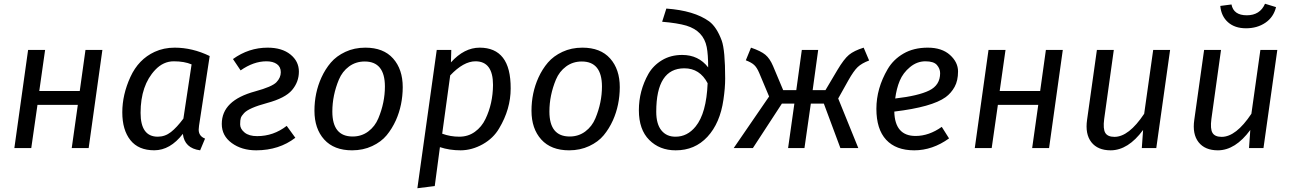

<svg xmlns="http://www.w3.org/2000/svg" viewBox="-20 -795 6936 1031"><path d="M397.9 -231.9H181.2L147.9 0H57.1L130.9 -526.9H222.2L190.9 -306.2H408.2L439 -526.9H529.8L456.1 0H365.2Z M813.5 -419.9Q734.9 -336.9 734.9 -189Q734.9 -61 827.1 -61Q866.2 -61 897.9 -85.9Q929.7 -110.8 964.8 -158.2L1008.8 -449.2Q969.7 -465.8 913.3 -465.8Q856.9 -465.8 813.5 -419.9ZM918 -539.1Q1013.2 -539.1 1106 -494.1L1048.8 -120.1Q1046.9 -104 1046.9 -99.1Q1046.9 -64 1081.1 -50.8L1054.7 12.2Q970.7 1 961.9 -76.2Q894 11.7 808.8 12Q723.6 12.2 680.2 -42.5Q636.7 -97.2 636.7 -191.9Q636.7 -286.6 680.2 -381.6Q723.6 -476.6 810.5 -516.6Q859.4 -539.1 918 -539.1Z M1417 -539.1Q1494.1 -539.1 1539.6 -502.4Q1585 -465.8 1585 -410.4Q1585 -355 1548.3 -311.5Q1511.7 -268.1 1413.6 -241.7Q1315.9 -215.3 1290.5 -187.5Q1276.9 -172.9 1273.2 -161.9Q1269.5 -150.9 1269.5 -127Q1269.5 -103 1293.2 -83.5Q1316.9 -64 1360.8 -64Q1448.7 -64 1519.5 -119.1L1565.9 -55.2Q1479 11.7 1356 12.2Q1277.8 12.2 1224.4 -26.9Q1170.9 -65.9 1170.9 -129.4Q1170.9 -192.9 1215.3 -236.3Q1259.8 -279.8 1350.3 -304.4Q1440.9 -329.1 1464.4 -353.5Q1487.8 -377.9 1487.8 -407Q1487.8 -436 1466.8 -450.9Q1445.8 -465.8 1410.6 -465.8Q1341.8 -465.8 1272 -417L1231 -478Q1315.9 -539.1 1417 -539.1Z M1938.5 -464.8Q1890.6 -464.8 1854.2 -438Q1817.9 -411.1 1799.8 -367.7Q1764.6 -283.2 1764.6 -195.8Q1764.6 -62 1873.5 -62Q1921.4 -62 1957.5 -89.1Q1993.7 -116.2 2011.7 -159.7Q2046.9 -244.1 2046.9 -331.1Q2046.4 -464.8 1938.5 -464.8ZM1941.9 -539.1Q2039.1 -539.1 2090.8 -481Q2142.6 -422.9 2142.6 -326.7Q2142.1 -230.5 2106 -149.4Q2085.4 -104 2056.2 -68.6Q2026.9 -33.2 1978.3 -10.5Q1929.7 12.2 1870.6 12.2Q1773.4 12.2 1720.9 -45.9Q1668.5 -104 1668.5 -200.2Q1668.5 -296.4 1706.1 -378.9Q1726.6 -423.8 1756.6 -459Q1786.6 -494.1 1834.7 -516.6Q1882.8 -539.1 1941.9 -539.1Z M2533.2 -465.8Q2469.2 -465.8 2397.5 -390.1L2354.5 -77.1Q2398.4 -61 2446.3 -61Q2494.1 -61 2530.3 -87.4Q2566.4 -113.3 2586.9 -156.2Q2626.5 -238.3 2627.4 -338.9Q2627.4 -465.8 2533.2 -465.8ZM2722.2 -319.8Q2722.2 -209 2660.2 -105.5Q2629.4 -52.7 2572.3 -20.5Q2514.6 11.7 2454.1 12.2Q2393.6 12.2 2342.3 -4.9L2314.5 204.1L2221.2 215.8L2325.2 -526.9H2403.3L2401.4 -460Q2472.7 -539.1 2555.7 -539.1Q2638.7 -539.1 2680.7 -484.9Q2722.7 -430.7 2722.2 -319.8Z M3104 -464.8Q3056.2 -464.8 3019.8 -438Q2983.4 -411.1 2965.3 -367.7Q2930.2 -283.2 2930.2 -195.8Q2930.2 -62 3039.1 -62Q3086.9 -62 3123 -89.1Q3159.2 -116.2 3177.2 -159.7Q3212.4 -244.1 3212.4 -331.1Q3211.9 -464.8 3104 -464.8ZM3107.4 -539.1Q3204.6 -539.1 3256.3 -481Q3308.1 -422.9 3308.1 -326.7Q3307.6 -230.5 3271.5 -149.4Q3251 -104 3221.7 -68.6Q3192.4 -33.2 3143.8 -10.5Q3095.2 12.2 3036.1 12.2Q2939 12.2 2886.5 -45.9Q2834 -104 2834 -200.2Q2834 -296.4 2871.6 -378.9Q2892.1 -423.8 2922.1 -459Q2952.1 -494.1 3000.2 -516.6Q3048.3 -539.1 3107.4 -539.1Z M3654.8 -428.2Q3503.9 -428.2 3503.9 -194.8Q3503.9 -128.9 3531.7 -94.7Q3559.6 -60.5 3607.9 -61Q3670.9 -61 3715.3 -115.7Q3773.4 -187 3779.8 -348.1Q3737.8 -428.2 3654.8 -428.2ZM3874 -373Q3874 -322.3 3864.7 -259.8Q3846.7 -133.8 3778.8 -60.5Q3710.9 12.7 3607.9 12.2Q3522 12.2 3466.3 -43.5Q3410.6 -99.1 3410.6 -203.1Q3410.6 -307.1 3461.9 -398.4Q3487.8 -443.4 3534.7 -471.7Q3581.5 -500 3643.1 -500Q3731 -500 3782.7 -433.1Q3782.7 -502.9 3774.9 -542.5Q3757.8 -628.9 3666 -657.2Q3617.7 -671.4 3535.6 -678.2L3558.1 -749Q3707.5 -738.3 3788.1 -680.2Q3828.6 -649.9 3855.5 -577.1Q3874 -525.4 3874 -373Z M4617.7 -539.1 4647 -470.2Q4606.9 -455.1 4585.4 -434.6Q4564 -414.1 4535.6 -363.8L4481 -266.1L4588.9 0H4492.7L4403.8 -238.8H4334L4299.8 0H4211.9L4245.6 -238.8H4178.7L4022.9 0H3919.9L4109.9 -276.9L4056.6 -403.8Q4044.4 -432.6 4029.5 -446.3Q4014.6 -460 3984.9 -471.2L4012.7 -539.1Q4065.9 -521 4089.8 -501Q4113.8 -481 4130.9 -440.9L4185.5 -311H4255.9L4285.6 -526.9H4373.5L4343.8 -311H4412.6L4476.6 -418.9Q4511.7 -478 4538.8 -500.5Q4565.9 -522.9 4617.7 -539.1Z M5028.3 -401.9Q5028.3 -425.8 5011.2 -445.8Q4994.1 -465.8 4949.2 -465.8Q4904.3 -465.8 4866.7 -434.8Q4829.1 -403.8 4811.5 -361.6Q4793.9 -319.3 4787.1 -266.1Q4911.1 -280.3 4969.7 -309.1Q5028.3 -337.9 5028.3 -401.9ZM5058.1 -273.4Q4984.9 -220.2 4782.2 -195.8Q4785.2 -64.9 4896.5 -64.9Q4968.3 -64.9 5037.1 -113.8L5076.2 -51.8Q4987.3 12.2 4889.2 12.2Q4791 12.2 4738.5 -44.4Q4686 -101.1 4686 -210.7Q4686 -320.3 4746.6 -423.8Q4776.9 -475.6 4831.5 -507.3Q4886.2 -539.1 4961.9 -539.1Q5037.6 -539.1 5081.1 -500Q5124.5 -460.9 5124.5 -411.4Q5124.5 -361.8 5106 -328.4Q5087.4 -294.9 5058.1 -273.4Z M5555.2 -231.9H5338.4L5305.2 0H5214.4L5288.1 -526.9H5379.4L5348.1 -306.2H5565.4L5596.2 -526.9H5687L5613.3 0H5522.5Z M5964.4 -60.1Q6041.5 -60.1 6124 -184.1L6172.4 -526.9H6263.2L6189 0H6111.3L6118.2 -97.2Q6038.1 11.7 5944.3 12.2Q5874.5 12.2 5840.3 -31.5Q5806.2 -75.2 5817.4 -151.9L5870.1 -526.9H5960.9L5909.2 -155.8Q5902.3 -102.5 5915.3 -81.3Q5928.2 -60.1 5964.4 -60.1Z M6540 -60.1Q6617.2 -60.1 6699.7 -184.1L6748 -526.9H6838.9L6764.6 0H6687L6693.8 -97.2Q6613.8 11.7 6520 12.2Q6450.2 12.2 6416 -31.5Q6381.8 -75.2 6393.1 -151.9L6445.8 -526.9H6536.6L6484.9 -155.8Q6478 -102.5 6491 -81.3Q6503.9 -60.1 6540 -60.1ZM6532.7 -763.2 6592.8 -771Q6604 -712.9 6675 -712.9Q6746.1 -712.9 6772.9 -774.9L6832 -756.8Q6818.8 -702.6 6774.9 -672.9Q6731 -643.1 6670.9 -643.1Q6610.8 -643.1 6574.2 -675.5Q6537.6 -708 6532.7 -763.2Z"/></svg>

Font: FiraSans-Italic
Style: Italic
Weight: 400
Italic angle: -8°
Designer: Carrois Corporate & Edenspiekermann AG
Foundry: Carrois Corporate GbR & Edenspiekermann AG
Version: Version 3.106;PS 003.106;hotconv 1.0.70;makeotf.lib2.5.58329